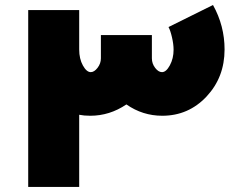

<svg xmlns="http://www.w3.org/2000/svg" viewBox="-20 -741 942 761"><path d="M824.2 -721.2Q870.1 -638.7 870.1 -544.9Q870.1 -434.6 798.6 -358.4Q727.1 -282.2 623 -282.2Q545.4 -282.2 481 -327.1Q414.6 -282.2 337.9 -282.2Q313 -282.2 293.9 -286.1V0H91.8V-701.2H293.9V-544.9Q293.9 -507.8 308.6 -481.4Q323.2 -455.1 339.8 -455.1Q353.5 -455.1 366.7 -472.2Q379.9 -489.3 379.9 -509.8V-602.1H582V-509.8Q582 -488.8 595 -471.9Q607.9 -455.1 622.1 -455.1Q638.7 -455.1 653.3 -482.2Q668 -509.3 668 -543.9Q668 -565.9 661.6 -593.3Q655.3 -620.6 647.9 -633.8Z"/></svg>

Font: Montserrat-Arabic ExtraBold
Style: Regular
Weight: 800
Designer: Mohamed Gaber
Foundry: Kief Type Foundry
Version: Version 5.008;PS 005.008;hotconv 1.0.88;makeotf.lib2.5.64775